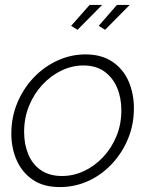

<svg xmlns="http://www.w3.org/2000/svg" viewBox="-20 -750 609 780"><path d="M223 10Q157 10 113.5 -19.5Q70 -49 48 -98.5Q26 -148 26 -207Q26 -274 50.5 -332.5Q75 -391 117 -435Q159 -479 213.5 -504Q268 -529 327 -529Q393 -529 437 -499Q481 -469 502.5 -419.5Q524 -370 524 -310Q524 -244 500 -186Q476 -128 434 -83.5Q392 -39 338 -14.5Q284 10 223 10ZM232 -35Q278 -35 321 -55Q364 -75 398.5 -111.5Q433 -148 453 -196.5Q473 -245 473 -302Q473 -353 455.5 -394Q438 -435 404 -459.5Q370 -484 319 -484Q273 -484 230 -463.5Q187 -443 152.5 -406Q118 -369 98 -320Q78 -271 78 -214Q78 -164 95 -123Q112 -82 146.5 -58.5Q181 -35 232 -35ZM295 -629 269 -645 344 -730H395ZM407 -629 381 -645 455 -730H507Z"/></svg>

Font: Raleway Thin Light
Style: Italic
Weight: 300
Italic angle: -12°
Version: Version 4.026